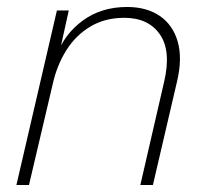

<svg xmlns="http://www.w3.org/2000/svg" viewBox="-20 -530 593 550"><path d="M27 0 143 -500H177L148 -369L142 -371Q164 -432 217 -471Q270 -510 344 -510Q400 -510 437.5 -484.5Q475 -459 489 -411Q503 -363 487 -296L418 0H382L450 -295Q471 -384 438 -431.5Q405 -479 336 -479Q281 -479 239 -454Q197 -429 170 -386Q143 -343 131 -289L63 0Z"/></svg>

Font: Kantumruy Pro ExtraLight
Style: Italic
Weight: 250
Italic angle: -13°
Version: Version 1.002